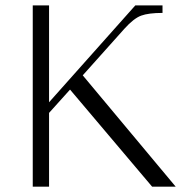

<svg xmlns="http://www.w3.org/2000/svg" viewBox="-20 -704 683 724"><path d="M103.5 -683.6H165V-318.4L490.2 -683.6H592.8V-655.3Q540 -655.3 512.2 -645Q484.4 -634.8 449.2 -595.7L292 -419.9L642.6 0H553.7L244.1 -366.2L165 -278.3V0H103.5Z"/></svg>

Font: Buda
Style: light
Weight: 400
Version: Version 1.002